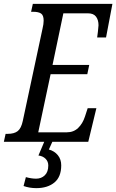

<svg xmlns="http://www.w3.org/2000/svg" viewBox="-37 -734 602 994"><path d="M545 -714 512 -540H466Q467 -545 470 -571Q473 -597 473 -603Q473 -631 460 -648Q447 -665 419 -665H291L235 -398H425L415 -350H225L161 -49H309Q344 -49 367.5 -71.5Q391 -94 403 -131L417 -174H462L420 0H234L216 40Q245 48 262.5 69.5Q280 91 280 122Q280 182 244.5 211Q209 240 151 240Q116 240 85 229L97 183Q126 191 150 191Q177 191 195 173.5Q213 156 213 123Q213 102 199 88Q185 74 162 71L192 0H-17L-8 -41H2Q37 -41 55 -55.5Q73 -70 81 -108L183 -585Q189 -610 189 -627Q189 -655 175.5 -664Q162 -673 135 -673H124L133 -714Z"/></svg>

Font: Noto Serif Cond
Style: Italic
Weight: 400
Width: 3
Italic angle: -12°
Designer: Monotype Design Team
Foundry: Monotype Imaging Inc.
Version: Version 1.001